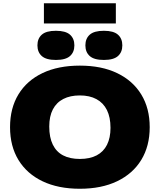

<svg xmlns="http://www.w3.org/2000/svg" viewBox="-20 -1155 986 1185"><path d="M473 10Q339.5 10 243 -36Q146.5 -82 94.2 -167.2Q42 -252.5 42 -370Q42 -487.5 94 -572.8Q146 -658 242.5 -704Q339 -750 473 -750Q607 -750 703.5 -703.5Q800 -657 852 -571.8Q904 -486.5 904 -370Q904 -253.5 852 -168.2Q800 -83 703.2 -36.5Q606.5 10 473 10ZM473 -174Q534.5 -174 576.8 -196.2Q619 -218.5 640.5 -261.5Q662 -304.5 662 -366Q662 -431.5 639.8 -476Q617.5 -520.5 575.2 -543.2Q533 -566 473 -566Q413 -566 370.8 -544.2Q328.5 -522.5 306.2 -479.8Q284 -437 284 -374Q284 -307 305.8 -262.5Q327.5 -218 369.5 -196Q411.5 -174 473 -174ZM621 -785Q561 -785 534 -809Q507 -833 507 -875Q507 -917 534 -941Q561 -965 621 -965Q681 -965 708 -941Q735 -917 735 -875Q735 -833 708 -809Q681 -785 621 -785ZM325 -785Q265 -785 238 -809Q211 -833 211 -875Q211 -917 238 -941Q265 -965 325 -965Q385 -965 412 -941Q439 -917 439 -875Q439 -833 412 -809Q385 -785 325 -785ZM251 -1010V-1135H695V-1010Z"/></svg>

Font: Encode Sans SC Expanded Black
Style: Regular
Weight: 900
Width: 7
Designer: Multiple Designers
Foundry: Impallari Type
Version: Version 3.002